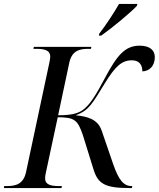

<svg xmlns="http://www.w3.org/2000/svg" viewBox="-41 -951 803 971"><path d="M461 -781 459 -771H471C529 -812 618 -886 651 -921L654 -931H561C535 -886 495 -824 461 -781ZM-21 0H270L272 -10H259C217 -10 187 -16 187 -50C187 -56 189 -70 191 -78L251 -358C336 -358 352 -344 378 -268L432 -94C454 -23 488 0 612 0H626L628 -10H625C584 -10 559 -41 531 -122L473 -291C453 -349 400 -362 342 -368C409 -392 427 -429 488 -528C542 -616 575 -646 626 -646C668 -646 679 -617 679 -590C715 -591 742 -618 742 -662C742 -696 718 -720 665 -720C592 -720 551 -672 490 -557C448 -478 420 -431 388 -403C364 -382 334 -368 253 -368L309 -632C322 -695 361 -704 406 -704H419L421 -714H130L128 -704H141C183 -704 213 -698 213 -664C213 -658 211 -644 209 -636L91 -82C78 -19 38 -10 -7 -10H-20Z"/></svg>

Font: Noto Serif Display
Style: Italic
Weight: 400
Italic angle: -12°
Designer: Monotype Design Team
Foundry: Monotype Imaging Inc.
Version: Version 2.009